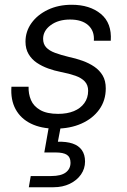

<svg xmlns="http://www.w3.org/2000/svg" viewBox="-20 -528 535 806"><path d="M213 12Q153 12 110 -9Q67 -30 45.5 -69.5Q24 -109 28 -164H100Q99 -134 110 -108Q121 -82 149 -66Q177 -50 224 -50Q262 -50 290 -61.5Q318 -73 334 -95Q350 -117 350 -147Q350 -171 336 -186Q322 -201 296.5 -210Q271 -219 235 -226Q209 -231 182.5 -240.5Q156 -250 134.5 -264.5Q113 -279 100 -301Q87 -323 87 -353Q87 -396 112 -431Q137 -466 181 -487Q225 -508 281 -508Q357 -508 403.5 -469.5Q450 -431 445 -357H374Q377 -398 350.5 -422Q324 -446 274 -446Q225 -446 193 -422.5Q161 -399 161 -365Q161 -343 174 -329Q187 -315 211.5 -306Q236 -297 269 -289Q298 -283 326 -273Q354 -263 376 -248Q398 -233 411 -211Q424 -189 424 -157Q424 -106 396.5 -68Q369 -30 321.5 -9Q274 12 213 12ZM101 258 109 211H195Q236 211 256 196Q276 181 276 155Q276 132 261 122Q246 112 213 112H166L187 -7H237L223 67Q259 66 284.5 74.5Q310 83 323.5 102Q337 121 337 150Q337 180 320 204.5Q303 229 273 243.5Q243 258 205 258Z"/></svg>

Font: DM Sans 24pt Light
Style: Italic
Weight: 300
Italic angle: -10°
Designer: Colophon Foundry, Jonny Pinhorn
Foundry: Colophon Foundry
Version: Version 4.004;gftools[0.9.30]